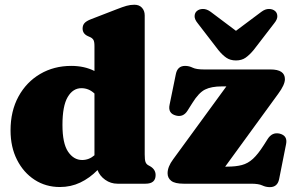

<svg xmlns="http://www.w3.org/2000/svg" viewBox="-20 -775 1245 810"><path d="M24.5 -225Q24.5 -306.5 58 -367.8Q91.5 -429 149.5 -463Q207.5 -497 280.5 -497Q336 -497 378.5 -475.5V-580.5Q378.5 -600 373.8 -607.2Q369 -614.5 360 -618.5L351 -622.5Q328.5 -632.5 328.5 -654.5Q328.5 -668.5 336.5 -677.5Q344.5 -686.5 364 -694L472.5 -736Q498 -746 514 -750.5Q530 -755 547 -755Q567.5 -755 579 -742.2Q590.5 -729.5 590.5 -710V-123.5Q590.5 -100.5 593.8 -91.8Q597 -83 604.5 -78.5L613.5 -73.5Q636.5 -60 636.5 -36.5Q636.5 0 594 0H475.5Q447 0 423.8 -16.5Q400.5 -33 391.5 -57.5Q358 -23.5 318.5 -4.8Q279 14 232.5 14Q173 14 126 -16.5Q79 -47 51.8 -100.8Q24.5 -154.5 24.5 -225ZM243.5 -248Q243.5 -170 267.2 -135Q291 -100 326.5 -100Q355.5 -100 378.5 -120V-380.5Q365.5 -392.5 351.8 -397.8Q338 -403 323.5 -403Q287.5 -403 265.5 -365.5Q243.5 -328 243.5 -248ZM1153.5 -379 930 -72H938Q975 -72 1000.5 -78.8Q1026 -85.5 1047.2 -105Q1068.5 -124.5 1093 -163L1109.5 -189Q1128 -218 1159 -211.5Q1194 -203 1187 -167.5L1157.5 -19Q1150.5 14.5 1118.5 14.5Q1101.5 14.5 1086.2 7.2Q1071 0 1039 0H754.5Q718 0 702.5 -12Q687 -24 687 -44Q687 -71.5 710.5 -103L935 -410.5H916.5Q871.5 -410.5 845 -397.2Q818.5 -384 791.5 -340.5L771 -308Q753 -279.5 722.5 -287.5Q687.5 -296.5 695.5 -333.5L722 -463Q729 -497 761 -497Q777.5 -497 792.8 -489.5Q808 -482 840.5 -482H1121Q1182 -482 1182 -441Q1182 -417.5 1153.5 -379ZM1050 -564Q1032.5 -543 1016 -531.5Q999.5 -520 975.5 -520Q951.5 -520 934.8 -531.5Q918 -543 901 -564L814 -677Q800.5 -693.5 801 -707Q801.5 -720.5 810 -728Q820 -737 836 -737.2Q852 -737.5 869 -725L975.5 -645L1082.5 -725Q1099 -737.5 1115 -737.2Q1131 -737 1141 -728Q1149.5 -720.5 1150 -707Q1150.5 -693.5 1137 -677Z"/></svg>

Font: Fraunces 9pt S050 Black
Style: Regular
Weight: 900
Version: Version 1.000; ttfautohint (v1.8.3)